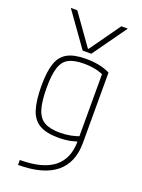

<svg xmlns="http://www.w3.org/2000/svg" viewBox="-183 -871 867 1171"><g transform="rotate(20 250.0 -285.0)"><path d="M65 -790H107L248 -592H252L393 -790H435L278 -570H222ZM90 188Q237 188 309.5 131Q382 74 382 -40V-494L395 -469Q366 -484 332 -491Q298 -498 257 -498Q194 -498 158.5 -479Q123 -460 108 -413Q93 -366 93 -284Q93 -195 108.5 -144.5Q124 -94 160.5 -73Q197 -52 261 -52Q299 -52 331.5 -58.5Q364 -65 395 -77L406 -47Q378 -35 343 -27.5Q308 -20 262 -20Q187 -20 142 -45Q97 -70 78 -128Q59 -186 59 -284Q59 -377 78 -430.5Q97 -484 141 -507Q185 -530 259 -530Q353 -530 416 -498V-41Q416 88 334 154Q252 220 90 220Z"/></g></svg>

Font: M PLUS 1 Code ExtraLight
Style: Regular
Weight: 250
Designer: Coji Morishita
Foundry: UNDERFOREST DESIGN
Version: Version 1.002